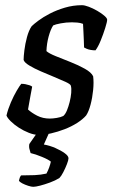

<svg xmlns="http://www.w3.org/2000/svg" viewBox="-20 -520 437 740"><path d="M129 0Q112 0 91.5 -8Q71 -16 52.5 -28Q34 -40 21 -53Q8 -66 5 -75Q11 -100 22 -125.5Q33 -151 44.5 -170.5Q56 -190 62 -197Q70 -197 78 -195.5Q86 -194 93.5 -191.5Q101 -189 104 -186Q101 -170 97 -148.5Q93 -127 88 -98Q102 -85 123.5 -74Q145 -63 172 -63Q183 -63 198.5 -65.5Q214 -68 224 -73Q232 -80 238 -94.5Q244 -109 248.5 -127Q253 -145 254.5 -162Q256 -179 253 -190Q251 -196 232.5 -204.5Q214 -213 188.5 -223.5Q163 -234 137.5 -245Q112 -256 93 -267.5Q74 -279 71 -289Q71 -302 74 -326.5Q77 -351 84 -377Q91 -403 102 -419Q110 -427 128 -440.5Q146 -454 172 -467.5Q198 -481 230 -490.5Q262 -500 296 -500Q306 -500 322 -494Q338 -488 354.5 -478.5Q371 -469 382 -459.5Q393 -450 393 -444Q393 -436 385.5 -412Q378 -388 368 -363.5Q358 -339 348 -326Q339 -326 330 -327.5Q321 -329 314 -332Q307 -335 304 -337Q304 -350 303 -366.5Q302 -383 301.5 -399.5Q301 -416 300 -428Q290 -432 278 -433Q266 -434 257 -434Q235 -434 214 -430Q193 -426 185 -422Q175 -407 167.5 -379.5Q160 -352 159 -323Q169 -314 195 -303.5Q221 -293 251.5 -281Q282 -269 307 -255Q332 -241 339 -226Q342 -203 339 -173Q336 -143 329 -116.5Q322 -90 312 -75Q299 -60 277 -46Q255 -32 229 -22Q203 -12 177 -6Q151 0 129 0ZM108 200Q101 200 88.5 196Q76 192 65.5 186.5Q55 181 53 176Q56 167 56 165.5Q56 164 61 156Q90 156 113.5 155Q137 154 159 149Q165 138 169.5 125.5Q174 113 176 103Q167 95 141.5 84.5Q116 74 98 70Q97 65 94 56Q91 47 93 35Q103 21 118.5 -1.5Q134 -24 145 -37H182L149 37Q172 41 193.5 50.5Q215 60 229.5 70.5Q244 81 244 90Q244 97 238 112.5Q232 128 224 143.5Q216 159 209 166Q193 176 172.5 183.5Q152 191 134.5 195.5Q117 200 108 200Z"/></svg>

Font: Texturina 12pt Medium
Style: Italic
Weight: 500
Italic angle: -11°
Designer: Guillermo Torres Carreño
Foundry: Omnibus-Type
Version: Version 1.002